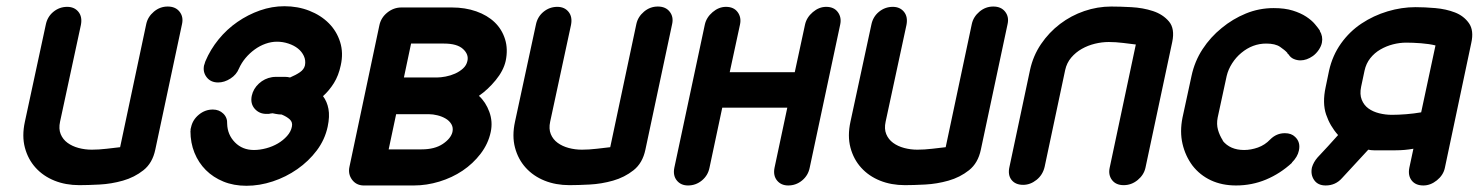

<svg xmlns="http://www.w3.org/2000/svg" viewBox="-20 -586 4751 617"><path d="M450 -509Q455 -532 474.5 -548.5Q494 -565 519 -565Q544 -565 557 -548.5Q570 -532 565 -509L479 -105Q470 -62 441 -39Q412 -16 375 -5.5Q338 5 300 7Q262 9 235 9Q191 9 155 -5.5Q119 -20 94.5 -47Q70 -74 60 -111.5Q50 -149 60 -195L127 -506Q132 -532 151.5 -548Q171 -564 196 -564Q219 -564 232 -548Q245 -532 240 -506L173 -195Q168 -172 175 -155Q182 -138 197 -127Q212 -116 232.5 -110.5Q253 -105 275 -105Q297 -105 323 -108Q349 -111 366 -113Z M1075 -376Q1068 -343 1053 -319Q1038 -295 1018 -277Q1031 -260 1035.5 -236Q1040 -212 1033 -179Q1024 -137 998 -102.5Q972 -68 935.5 -42.5Q899 -17 856.5 -3Q814 11 772 11Q731 11 698 -2.5Q665 -16 641.5 -39.5Q618 -63 605 -95Q592 -127 592 -165Q593 -167 592.5 -169Q592 -171 593 -173L594 -177Q599 -201 619 -217.5Q639 -234 664 -234Q684 -234 697.5 -221Q711 -208 710 -188Q711 -153 735 -128.5Q759 -104 796 -104Q815 -104 835.5 -109.5Q856 -115 873 -125Q890 -135 902.5 -149Q915 -163 918 -179Q921 -193 911.5 -202Q902 -211 885 -218Q876 -218 866 -220L856 -222Q854 -222 852 -221.5Q850 -221 848 -221Q846 -220 842 -220Q838 -220 836 -220Q813 -220 798.5 -236.5Q784 -253 789 -278Q794 -301 812 -317.5Q830 -334 854 -338Q860 -339 867 -339Q874 -339 881 -339Q889 -339 896.5 -339Q904 -339 912 -337Q931 -345 944 -354Q957 -363 960 -376Q963 -392 956.5 -406Q950 -420 937.5 -430Q925 -440 907 -446Q889 -452 870 -452Q852 -452 833.5 -445.5Q815 -439 798.5 -427Q782 -415 769 -399.5Q756 -384 748 -366Q740 -346 720.5 -333.5Q701 -321 681 -321Q657 -321 644 -338Q631 -355 636 -377Q638 -381 638 -383L640 -389Q656 -427 682.5 -459.5Q709 -492 743 -515.5Q777 -539 815.5 -552.5Q854 -566 894 -566Q937 -566 974 -551.5Q1011 -537 1036.5 -511.5Q1062 -486 1073 -451Q1084 -416 1075 -376Z M1199 -504Q1204 -529 1224.5 -545.5Q1245 -562 1270 -562H1432Q1475 -562 1510.5 -549.5Q1546 -537 1569.5 -514.5Q1593 -492 1603 -460Q1613 -428 1605 -390Q1598 -359 1573 -328.5Q1548 -298 1519 -278Q1541 -258 1552.5 -226.5Q1564 -195 1557 -162Q1549 -124 1524.5 -92Q1500 -60 1466.5 -37.5Q1433 -15 1392 -2.5Q1351 10 1310 10H1147Q1124 9 1111 -9Q1098 -27 1103 -50ZM1253 -219 1229 -106H1335Q1377 -106 1403 -123.5Q1429 -141 1434 -162Q1437 -176 1430.5 -187Q1424 -198 1412 -205Q1400 -212 1385.5 -215.5Q1371 -219 1359 -219ZM1384 -337Q1396 -337 1412 -340Q1428 -343 1442.5 -349.5Q1457 -356 1468 -366Q1479 -376 1482 -390Q1487 -411 1468 -428.5Q1449 -446 1407 -446H1301L1278 -337Z M2025 -509Q2030 -532 2049.5 -548.5Q2069 -565 2094 -565Q2119 -565 2132 -548.5Q2145 -532 2140 -509L2054 -105Q2045 -62 2016 -39Q1987 -16 1950 -5.5Q1913 5 1875 7Q1837 9 1810 9Q1766 9 1730 -5.5Q1694 -20 1669.5 -47Q1645 -74 1635 -111.5Q1625 -149 1635 -195L1702 -506Q1707 -532 1726.5 -548Q1746 -564 1771 -564Q1794 -564 1807 -548Q1820 -532 1815 -506L1748 -195Q1743 -172 1750 -155Q1757 -138 1772 -127Q1787 -116 1807.5 -110.5Q1828 -105 1850 -105Q1872 -105 1898 -108Q1924 -111 1941 -113Z M2245 -507Q2250 -530 2270 -547Q2290 -564 2313 -564Q2338 -564 2350.5 -547Q2363 -530 2358 -507L2325 -354H2534L2567 -507Q2572 -530 2592 -547Q2612 -564 2635 -564Q2660 -564 2672.5 -547Q2685 -530 2680 -507L2582 -47Q2577 -22 2557.5 -6Q2538 10 2513 10Q2490 10 2477 -6Q2464 -22 2469 -47L2510 -240H2301L2260 -47Q2255 -22 2235.5 -6Q2216 10 2191 10Q2168 10 2155 -6Q2142 -22 2147 -47Z M3103 -509Q3108 -532 3127.5 -548.5Q3147 -565 3172 -565Q3197 -565 3210 -548.5Q3223 -532 3218 -509L3132 -105Q3123 -62 3094 -39Q3065 -16 3028 -5.5Q2991 5 2953 7Q2915 9 2888 9Q2844 9 2808 -5.5Q2772 -20 2747.5 -47Q2723 -74 2713 -111.5Q2703 -149 2713 -195L2780 -506Q2785 -532 2804.5 -548Q2824 -564 2849 -564Q2872 -564 2885 -548Q2898 -532 2893 -506L2826 -195Q2821 -172 2828 -155Q2835 -138 2850 -127Q2865 -116 2885.5 -110.5Q2906 -105 2928 -105Q2950 -105 2976 -108Q3002 -111 3019 -113Z M3630 -443Q3614 -445 3589.5 -448Q3565 -451 3543 -451Q3521 -451 3498.5 -445.5Q3476 -440 3456.5 -429Q3437 -418 3422.5 -401Q3408 -384 3403 -361L3337 -50Q3331 -24 3311 -8Q3291 8 3268 8Q3243 8 3230.5 -8Q3218 -24 3224 -50L3290 -361Q3300 -407 3325.5 -444.5Q3351 -482 3386.5 -509Q3422 -536 3464.5 -550.5Q3507 -565 3551 -565Q3578 -565 3615.5 -563Q3653 -561 3685 -550.5Q3717 -540 3736.5 -517Q3756 -494 3747 -451L3661 -47Q3656 -24 3636 -7.5Q3616 9 3591 9Q3566 9 3553.5 -7.5Q3541 -24 3546 -47Z M4062 -138Q4082 -158 4109 -158Q4130 -158 4142 -146Q4160 -129 4154 -102Q4150 -82 4131 -63H4132Q4094 -28 4048.5 -9Q4003 10 3952 10Q3907 10 3871.5 -6.5Q3836 -23 3812 -54Q3789 -85 3780 -124Q3771 -163 3780 -208L3809 -342Q3819 -389 3844.5 -428Q3870 -467 3906 -496Q3941 -525 3983.5 -542.5Q4026 -560 4073 -560Q4109 -560 4134.5 -552Q4160 -544 4177.5 -532.5Q4195 -521 4205.5 -508.5Q4216 -496 4222 -487H4221Q4232 -469 4228 -449Q4226 -438 4218 -426Q4210 -414 4199 -406Q4179 -392 4159 -392Q4148 -392 4137.5 -396.5Q4127 -401 4121 -411Q4120 -412 4118.5 -413Q4117 -414 4117 -416Q4109 -425 4093.5 -435.5Q4078 -446 4049 -446Q4005 -446 3969 -416Q3952 -402 3939.5 -382.5Q3927 -363 3922 -342L3893 -208Q3889 -187 3894 -169Q3899 -151 3910 -134H3909Q3933 -104 3978 -104Q4000 -104 4022.5 -112Q4045 -120 4062 -138Z M4251 -359Q4262 -408 4289.5 -446.5Q4317 -485 4355.5 -510.5Q4394 -536 4439 -549.5Q4484 -563 4529 -563Q4558 -563 4592.5 -560Q4627 -557 4655.5 -546Q4684 -535 4700.5 -511.5Q4717 -488 4708 -448L4623 -46Q4618 -23 4597.5 -6.5Q4577 10 4554 10Q4529 10 4516.5 -6Q4504 -22 4509 -47L4522 -108Q4494 -103 4465 -103Q4436 -103 4415 -103Q4404 -103 4395 -103Q4386 -103 4377 -105Q4357 -83 4335 -59.5Q4313 -36 4293 -14Q4272 10 4240 10Q4215 10 4203 -7.5Q4191 -25 4196 -48Q4201 -65 4214 -80Q4233 -100 4247.5 -116Q4262 -132 4280 -152Q4254 -181 4241.5 -218Q4229 -255 4240 -306ZM4354 -307Q4349 -283 4356 -265.5Q4363 -248 4377.5 -237.5Q4392 -227 4412 -222Q4432 -217 4453 -217Q4474 -217 4499 -219Q4524 -221 4547 -225L4593 -440Q4573 -445 4546.5 -447Q4520 -449 4499 -449Q4478 -449 4456.5 -443.5Q4435 -438 4416 -427Q4397 -416 4383.5 -399Q4370 -382 4365 -359Z"/></svg>

Font: VDS
Style: Bold Italic
Weight: 700
Designer: artmaker
Foundry: artmaker
Version: Version 1.000 2009 initial release